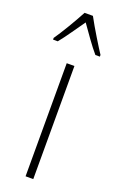

<svg xmlns="http://www.w3.org/2000/svg" viewBox="-172 -804 518 844"><g transform="rotate(20 87.5 -382.0)"><path d="M107 -764H68C45 -720 2 -648 -22 -614V-606H0C26 -637 61 -690 87 -726C115 -687 148 -638 176 -606H197V-614C181 -638 132 -717 107 -764ZM106 0V-529H70V0Z"/></g></svg>

Font: Noto Sans Sinhala UI ExtraCondensed ExtraLight
Style: Regular
Weight: 200
Width: 2
Designer: Jelle Bosma - Monotype Design Team
Foundry: Monotype Imaging Inc.
Version: Version 2.006